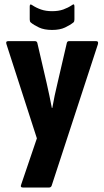

<svg xmlns="http://www.w3.org/2000/svg" viewBox="-20 -839 464 859"><path d="M83 0Q69 0 75 -14L145 -220L9 -641Q4 -655 17 -655H136Q145 -655 147 -647L189 -466Q195 -438 201 -411Q207 -384 212 -356H214Q219 -384 224.5 -411Q230 -438 237 -466L279 -647Q281 -655 289 -655H410Q422 -655 418 -641L211 -8Q208 0 199 0ZM213 -705Q178 -705 154.5 -716Q131 -727 117 -739Q113 -743 113 -752V-810Q113 -824 124 -816Q142 -804 163.5 -796.5Q185 -789 213 -789Q242 -789 263 -796.5Q284 -804 302 -816Q313 -825 313 -810V-752Q313 -743 309 -739Q294 -727 271 -716Q248 -705 213 -705Z"/></svg>

Font: Sofia Sans Extra Condensed ExtraBold
Style: Regular
Weight: 800
Designer: Botio Nikoltchev, Ani Petrova
Foundry: lettersoup
Version: Version 4.101; ttfautohint (v1.8.4.7-5d5b)